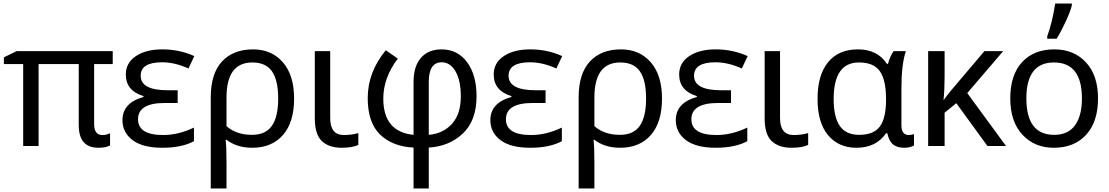

<svg xmlns="http://www.w3.org/2000/svg" viewBox="-20 -825 6269 1085"><path d="M558 -62Q582 -62 602 -72V-3Q578 10 536 10Q425 10 425 -118V-463H198V0H111V-463H2V-501L74 -536H617V-463H512V-124Q512 -62 558 -62Z M984 -315V-243H911Q760 -243 760 -151Q760 -62 902 -62Q988 -62 1076 -104V-27Q1007 10 897 10Q787 10 729.5 -33Q672 -76 672 -146Q672 -244 791 -277V-282Q691 -312 691 -404Q691 -470 748 -508Q805 -546 897 -546Q994 -546 1078 -508L1045 -438Q968 -473 896 -473Q775 -473 775 -397Q775 -315 928 -315Z M1642 -268Q1642 -134 1579 -62Q1516 10 1405 10Q1319 10 1260 -35H1255Q1260 2 1260 98V240H1171V-275Q1171 -409 1234.5 -477.5Q1298 -546 1410 -546Q1515 -546 1578.5 -473Q1642 -400 1642 -268ZM1406 -472Q1260 -472 1260 -274V-112Q1316 -63 1404 -63Q1481 -63 1516.5 -114Q1552 -165 1552 -268Q1552 -372 1517 -422Q1482 -472 1406 -472Z M1846 -536V-158Q1846 -62 1923 -62Q1968 -62 2005 -73V-6Q1971 10 1911 10Q1839 10 1799 -27.5Q1759 -65 1759 -157V-536Z M2160 -541 2228 -494Q2146 -385 2146 -268Q2146 -80 2317 -63V-361Q2317 -451 2359 -498.5Q2401 -546 2475 -546Q2566 -546 2619.5 -473.5Q2673 -401 2673 -281Q2673 -144 2596 -71Q2519 2 2403 9V240H2317V9Q2198 3 2128 -64.5Q2058 -132 2058 -271Q2058 -417 2160 -541ZM2476 -473Q2403 -473 2403 -362V-63Q2484 -70 2534 -125Q2584 -180 2584 -280Q2584 -371 2554 -422Q2524 -473 2476 -473Z M3063 -315V-243H2990Q2839 -243 2839 -151Q2839 -62 2981 -62Q3067 -62 3155 -104V-27Q3086 10 2976 10Q2866 10 2808.5 -33Q2751 -76 2751 -146Q2751 -244 2870 -277V-282Q2770 -312 2770 -404Q2770 -470 2827 -508Q2884 -546 2976 -546Q3073 -546 3157 -508L3124 -438Q3047 -473 2975 -473Q2854 -473 2854 -397Q2854 -315 3007 -315Z M3721 -268Q3721 -134 3658 -62Q3595 10 3484 10Q3398 10 3339 -35H3334Q3339 2 3339 98V240H3250V-275Q3250 -409 3313.5 -477.5Q3377 -546 3489 -546Q3594 -546 3657.5 -473Q3721 -400 3721 -268ZM3485 -472Q3339 -472 3339 -274V-112Q3395 -63 3483 -63Q3560 -63 3595.5 -114Q3631 -165 3631 -268Q3631 -372 3596 -422Q3561 -472 3485 -472Z M4111 -315V-243H4038Q3887 -243 3887 -151Q3887 -62 4029 -62Q4115 -62 4203 -104V-27Q4134 10 4024 10Q3914 10 3856.5 -33Q3799 -76 3799 -146Q3799 -244 3918 -277V-282Q3818 -312 3818 -404Q3818 -470 3875 -508Q3932 -546 4024 -546Q4121 -546 4205 -508L4172 -438Q4095 -473 4023 -473Q3902 -473 3902 -397Q3902 -315 4055 -315Z M4388 -536V-158Q4388 -62 4465 -62Q4510 -62 4547 -73V-6Q4513 10 4453 10Q4381 10 4341 -27.5Q4301 -65 4301 -157V-536Z M4820 10Q4719 10 4659.5 -61Q4600 -132 4600 -266Q4600 -401 4659.5 -473.5Q4719 -546 4828 -546Q4939 -546 4992 -464H4998Q5010 -509 5030 -536H5099Q5074 -461 5074 -326V-118Q5074 -62 5115 -62Q5130 -62 5145 -67V-3Q5123 10 5089 10Q5050 10 5027 -8.5Q5004 -27 4994 -72H4987Q4931 10 4820 10ZM4835 -63Q4917 -63 4952 -110Q4987 -157 4987 -261V-267Q4987 -372 4952.5 -422Q4918 -472 4834 -472Q4691 -472 4691 -265Q4691 -163 4726 -113Q4761 -63 4835 -63Z M5649 -536 5446 -299 5665 0H5560L5384 -242L5318 -188V0H5225V-536H5318V-397Q5318 -315 5312 -261H5314Q5327 -280 5353 -312L5543 -536Z M5898 -606V-620Q5927 -700 5943 -805H6037V-794Q6029 -761 6003 -704.5Q5977 -648 5951 -606ZM6185 -269Q6185 -137 6118 -63.5Q6051 10 5935 10Q5826 10 5757.5 -64Q5689 -138 5689 -269Q5689 -401 5755.5 -473.5Q5822 -546 5938 -546Q6049 -546 6117 -472.5Q6185 -399 6185 -269ZM5780 -269Q5780 -63 5937 -63Q6016 -63 6055 -117Q6094 -171 6094 -269Q6094 -472 5936 -472Q5780 -472 5780 -269Z"/></svg>

Font: Advent Sans Logo
Style: Regular
Weight: 400
Designer: Types & Symbols
Foundry: Types & Symbols
Version: Version 1.002